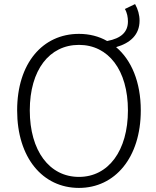

<svg xmlns="http://www.w3.org/2000/svg" viewBox="-20 -908 766 941"><path d="M367 -41C222 -41 126 -169 126 -367C126 -565 222 -688 367 -688C511 -688 607 -565 607 -367C607 -169 511 -41 367 -41ZM592 -864C603 -846 607 -823 607 -803C607 -752 575 -720 505 -707C465 -730 418 -742 367 -742C189 -742 64 -598 64 -367C64 -135 189 13 367 13C543 13 670 -135 670 -367C670 -506 624 -614 549 -677C619 -697 664 -738 664 -807C664 -835 656 -863 642 -888Z"/></svg>

Font: Genne Gothic Light
Style: Regular
Weight: 300
Designer: Ryoko NISHIZUKA (kana & ideographs); Paul D. Hunt (Latin, Greek & Cyrillic); Wenlong ZHANG (bopomofo); Sandoll Communica
Foundry: Adobe Systems Incorporated
Version: Version 1.004;PS 1.004;hotconv 16.6.51;makeotf.lib2.5.65220